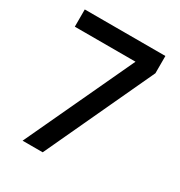

<svg xmlns="http://www.w3.org/2000/svg" viewBox="-170 -837 894 955"><g transform="rotate(30 276.5 -360.0)"><path d="M98.5 0 388.5 -621H40V-720H503V-621L214 0Z"/></g></svg>

Font: Vela Sans SemBd
Style: Regular
Weight: 600
Designer: Principal design: Mikhail Sharanda - project Manrope.
Design modification: Ravid Balaliev
Foundry: Mikhail Sharanda
Version: Version 1.001